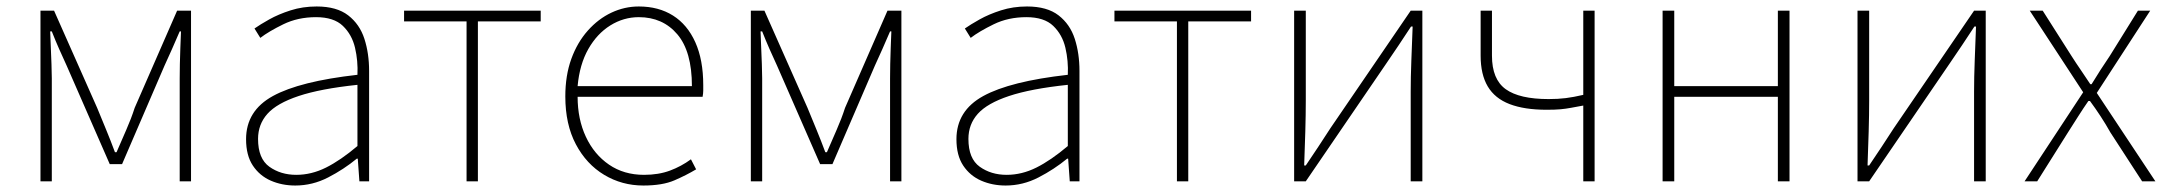

<svg xmlns="http://www.w3.org/2000/svg" viewBox="-20 -560 6692 593"><path d="M105 0V-527H147L280 -227Q294 -193 308 -159Q322 -125 335 -90H340Q355 -125 370 -159Q385 -193 396 -227L527 -527H570V0H535V-318Q535 -338 535.5 -362Q536 -386 537 -412Q538 -438 539 -463H535Q523 -435 511.5 -409Q500 -383 488 -357L357 -53H319L186 -357Q174 -383 162.5 -409Q151 -435 140 -463H135Q136 -438 137 -412Q138 -386 139 -362Q140 -338 140 -318V0Z M892 13Q851 13 816.5 -2Q782 -17 761 -48.5Q740 -80 740 -130Q740 -218 823 -263.5Q906 -309 1084 -329Q1086 -372 1076.5 -412.5Q1067 -453 1039 -480Q1011 -507 956 -507Q900 -507 855 -485Q810 -463 784 -443L766 -472Q783 -484 811.5 -500Q840 -516 877.5 -528Q915 -540 958 -540Q1020 -540 1055.5 -512.5Q1091 -485 1105.5 -440Q1120 -395 1120 -341V0H1090L1085 -70H1082Q1042 -37 993.5 -12Q945 13 892 13ZM895 -20Q942 -20 987 -42.5Q1032 -65 1084 -109V-298Q970 -286 902.5 -263.5Q835 -241 806 -208.5Q777 -176 777 -131Q777 -70 812 -45Q847 -20 895 -20Z M1421 0V-494H1228V-527H1650V-494H1456V0Z M1967 13Q1901 13 1846 -20Q1791 -53 1758.5 -114.5Q1726 -176 1726 -262Q1726 -327 1744.5 -378Q1763 -429 1795.5 -465.5Q1828 -502 1868.5 -521Q1909 -540 1953 -540Q2014 -540 2058.5 -512Q2103 -484 2127.5 -429.5Q2152 -375 2152 -297Q2152 -289 2152 -280.5Q2152 -272 2150 -261H1764Q1764 -192 1789.5 -137.5Q1815 -83 1861 -51.5Q1907 -20 1969 -20Q2014 -20 2049 -33Q2084 -46 2114 -68L2130 -37Q2100 -19 2063 -3Q2026 13 1967 13ZM1764 -294H2117Q2117 -401 2072 -454Q2027 -507 1953 -507Q1906 -507 1865 -481.5Q1824 -456 1797 -408.5Q1770 -361 1764 -294Z M2299 0V-527H2341L2474 -227Q2488 -193 2502 -159Q2516 -125 2529 -90H2534Q2549 -125 2564 -159Q2579 -193 2590 -227L2721 -527H2764V0H2729V-318Q2729 -338 2729.5 -362Q2730 -386 2731 -412Q2732 -438 2733 -463H2729Q2717 -435 2705.5 -409Q2694 -383 2682 -357L2551 -53H2513L2380 -357Q2368 -383 2356.5 -409Q2345 -435 2334 -463H2329Q2330 -438 2331 -412Q2332 -386 2333 -362Q2334 -338 2334 -318V0Z M3086 13Q3045 13 3010.5 -2Q2976 -17 2955 -48.5Q2934 -80 2934 -130Q2934 -218 3017 -263.5Q3100 -309 3278 -329Q3280 -372 3270.5 -412.5Q3261 -453 3233 -480Q3205 -507 3150 -507Q3094 -507 3049 -485Q3004 -463 2978 -443L2960 -472Q2977 -484 3005.5 -500Q3034 -516 3071.5 -528Q3109 -540 3152 -540Q3214 -540 3249.5 -512.5Q3285 -485 3299.5 -440Q3314 -395 3314 -341V0H3284L3279 -70H3276Q3236 -37 3187.5 -12Q3139 13 3086 13ZM3089 -20Q3136 -20 3181 -42.5Q3226 -65 3278 -109V-298Q3164 -286 3096.5 -263.5Q3029 -241 3000 -208.5Q2971 -176 2971 -131Q2971 -70 3006 -45Q3041 -20 3089 -20Z M3615 0V-494H3422V-527H3844V-494H3650V0Z M3977 0V-527H4013V-249Q4013 -206 4011.5 -154Q4010 -102 4008 -49H4013Q4030 -74 4051.5 -106.5Q4073 -139 4089 -164L4337 -527H4373V0H4337V-277Q4337 -321 4339 -373Q4341 -425 4343 -478H4338Q4322 -453 4300 -420.5Q4278 -388 4261 -363L4013 0Z M4870 0V-234Q4848 -230 4832 -227Q4816 -224 4799.5 -222.5Q4783 -221 4757 -221Q4688 -221 4642.5 -238.5Q4597 -256 4575 -293Q4553 -330 4553 -388V-527H4588V-388Q4588 -315 4630.5 -284.5Q4673 -254 4763 -254Q4792 -254 4816 -257Q4840 -260 4870 -267V-527H4905V0Z M5115 0V-527H5151V-294H5471V-527H5507V0H5471V-261H5151V0Z M5717 0V-527H5753V-249Q5753 -206 5751.5 -154Q5750 -102 5748 -49H5753Q5770 -74 5791.5 -106.5Q5813 -139 5829 -164L6077 -527H6113V0H6077V-277Q6077 -321 6079 -373Q6081 -425 6083 -478H6078Q6062 -453 6040 -420.5Q6018 -388 6001 -363L5753 0Z M6233 0 6414 -275 6249 -527H6289L6378 -387Q6392 -365 6406.5 -344Q6421 -323 6436 -300H6440Q6454 -323 6467.5 -344Q6481 -365 6496 -387L6583 -527H6621L6456 -273L6637 0H6596L6498 -151Q6484 -176 6468 -200.5Q6452 -225 6435 -248H6430Q6414 -225 6398.5 -200.5Q6383 -176 6367 -151L6272 0Z"/></svg>

Font: Noto Sans KR Thin
Style: Regular
Weight: 100
Designer: Ryoko NISHIZUKA 西塚涼子 (kana, bopomofo & ideographs); Paul D. Hunt (Latin, Greek & Cyrillic); Sandoll Communications 산돌커뮤니
Foundry: Adobe
Version: Version 2.004-H2;hotconv 1.0.118;makeotfexe 2.5.65603